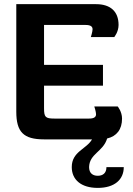

<svg xmlns="http://www.w3.org/2000/svg" viewBox="-20 -670 640 923"><path d="M408.3 133.3C410 68.3 475.8 60 495 -4.2C540.8 -15 566.7 -47.5 566.7 -100C566.7 -133.3 545.8 -158.3 545.8 -158.3H433.3C433.3 -158.3 441.7 -132.5 441.7 -120.8C441.7 -108.3 433.3 -100 408.3 -100H241.7C198.3 -100 191.7 -106.7 191.7 -150V-258.3H475V-358.3H191.7V-550H391.7C416.7 -550 425 -541.7 425 -529.2C425 -517.5 416.7 -491.7 416.7 -491.7H529.2C529.2 -491.7 550 -516.7 550 -550C550 -615 510.8 -650 441.7 -650H58.3V-133.3C58.3 -35.8 92.5 0 191.7 0H422.5C395 47.5 325 58.3 325 133.3C325 193.3 369.2 233.3 450 233.3C530.8 233.3 575 193.3 575 133.3H491.7C491.7 163.3 473.3 175 450 175C426.7 175 408.3 163.3 408.3 133.3Z"/></svg>

Font: BoonHome
Style: Bold
Weight: 700
Designer: Sungsit Sawaiwan
Foundry: Sungsit Sawaiwan
Version: Version 0.2